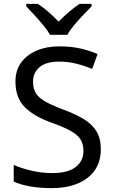

<svg xmlns="http://www.w3.org/2000/svg" viewBox="-20 -964 589 994"><path d="M502 -191Q502 -96 433 -43Q364 10 247 10Q187 10 136 1Q85 -8 51 -24V-110Q87 -94 140.5 -81Q194 -68 251 -68Q331 -68 371.5 -99Q412 -130 412 -183Q412 -218 397 -242Q382 -266 345.5 -286.5Q309 -307 244 -330Q153 -363 106.5 -411Q60 -459 60 -542Q60 -599 89 -639.5Q118 -680 169.5 -702Q221 -724 288 -724Q347 -724 396 -713Q445 -702 485 -684L457 -607Q420 -623 376.5 -634Q333 -645 286 -645Q219 -645 185 -616.5Q151 -588 151 -541Q151 -505 166 -481Q181 -457 215 -438Q249 -419 307 -397Q370 -374 413.5 -347.5Q457 -321 479.5 -284Q502 -247 502 -191ZM239 -784Q226 -807 204 -833.5Q182 -860 158 -886Q134 -912 116 -931V-944H176Q202 -927 230 -903Q258 -879 283 -852Q310 -879 338 -903Q366 -927 392 -944H454V-931Q435 -912 410.5 -886Q386 -860 363.5 -833.5Q341 -807 329 -784Z"/></svg>

Font: Noto Sans Linear A
Style: Regular
Weight: 400
Designer: Monotype Design Team
Foundry: Monotype Imaging Inc.
Version: Version 2.002; ttfautohint (v1.8.4.7-5d5b)